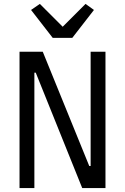

<svg xmlns="http://www.w3.org/2000/svg" viewBox="-20 -963 640 983"><path d="M163 -591H156V0H80V-698H199L437 -113H444V-698H520V0H401ZM250 -769 139 -912 184 -943 301 -826 418 -943 461 -912 350 -769Z"/></svg>

Font: iA Writer Duo V
Style: Regular
Weight: 400
Designer: Mike Abbink, Paul van der Laan, Pieter van Rosmalen, Oliver Reichenstein
Foundry: Information Architects Inc.
Version: Version 2.000